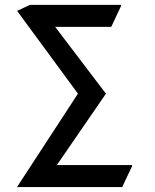

<svg xmlns="http://www.w3.org/2000/svg" viewBox="-20 -757 627 777"><path d="M48.8 0 295.4 -377.9 49.3 -712.9 101.1 -737.3H469.7V-732.4L430.2 -648.4H203.1L408.7 -377.9L210 -88.9H514.2V-84L474.6 0Z"/></svg>

Font: Nova Round
Style: Book
Weight: 400
Version: Version 2.000